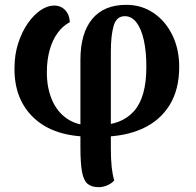

<svg xmlns="http://www.w3.org/2000/svg" viewBox="-20 -551 812 795"><path d="M389 224Q359 224 342.5 210Q326 196 319.5 160Q313 124 313 59V-303Q313 -413 361.5 -472Q410 -531 503 -531Q566 -531 615.5 -497.5Q665 -464 693.5 -406Q722 -348 722 -274Q722 -180 682 -115.5Q642 -51 569 -18Q496 15 397 15L388 -33Q483 -33 534.5 -90.5Q586 -148 586 -274Q586 -338 575.5 -385Q565 -432 545 -458Q525 -484 497 -484Q462 -484 450.5 -444Q439 -404 439 -337V63Q439 110 442.5 141.5Q446 173 453 196Q443 208 425 216Q407 224 389 224ZM356 15Q204 15 121.5 -61.5Q39 -138 40 -268Q40 -325 55.5 -372.5Q71 -420 95.5 -455Q120 -490 148.5 -509Q177 -528 204 -528Q232 -528 250 -509Q268 -490 269 -459Q240 -444 218.5 -414.5Q197 -385 185.5 -343.5Q174 -302 174 -251Q174 -187 195.5 -137Q217 -87 258.5 -59Q300 -31 360 -31Z"/></svg>

Font: Arima Thin
Style: Regular
Weight: 100
Designer: Joana Correia and Natanael Gama
Foundry: NDISCOVER
Version: Version 1.101;gftools[0.9.23]